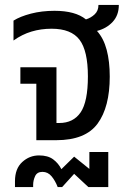

<svg xmlns="http://www.w3.org/2000/svg" viewBox="-20 -571 539 782"><path d="M128 0V-230H63V-297H210V-70H221Q279 -70 308.5 -113.5Q338 -157 338 -260Q338 -364 304 -409Q270 -454 190 -454Q147 -454 108.5 -442.5Q70 -431 35 -406V-487Q62 -504 106 -515.5Q150 -527 202 -527Q287 -527 330 -492Q350 -498 365.5 -512.5Q381 -527 381 -551H464Q464 -509 439 -482Q414 -455 375 -445Q402 -415 414.5 -368Q427 -321 427 -259Q427 -135 377.5 -67.5Q328 0 209 0ZM41 191V167Q41 116 70.5 89Q100 62 139 62Q175 62 196.5 78Q218 94 230 118L282 67L344 117V48H421V191H340L282 137L233 191H215Q205 165 190 147Q175 129 153 129Q131 129 123 146.5Q115 164 115 182V191Z"/></svg>

Font: Noto Sans Thai UI SemCond
Style: Regular
Weight: 400
Width: 4
Designer: Monotype Design Team
Foundry: Monotype Imaging Inc.
Version: Version 2.000